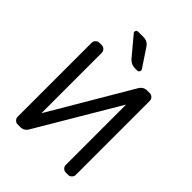

<svg xmlns="http://www.w3.org/2000/svg" viewBox="-266 -1110 1220 1220"><g transform="rotate(45 343.5 -500.0)"><path d="M231.4 -952.1Q224.6 -960 229 -969.2Q233.4 -978.5 244.1 -978.5H293Q328.1 -978.5 347.7 -950.2L428.7 -828.1Q435.5 -819.3 430.2 -809.6Q424.8 -799.8 414.1 -799.8H394.5Q359.4 -799.8 336.9 -826.2ZM607.4 -54.7Q607.4 -41 597.2 -30.8Q586.9 -20.5 572.3 -20.5H552.7Q538.1 -20.5 527.8 -30.8Q517.6 -41 517.6 -54.7V-593.8Q517.6 -593.8 516.6 -594.2Q515.6 -594.7 515.6 -593.8L194.3 -50.8Q176.8 -20.5 142.6 -20.5H119.1Q105.5 -20.5 95.2 -30.8Q85 -41 85 -54.7V-720.7Q85 -734.4 95.2 -744.6Q105.5 -754.9 119.1 -754.9H140.6Q155.3 -754.9 165.5 -744.6Q175.8 -734.4 175.8 -720.7V-181.6Q175.8 -180.7 176.8 -180.2Q177.7 -179.7 177.7 -180.7L498 -724.6Q515.6 -754.9 550.8 -754.9H572.3Q586.9 -754.9 597.2 -744.6Q607.4 -734.4 607.4 -720.7Z"/></g></svg>

Font: Gen Jyuu GothicL Regular
Style: Regular
Weight: 400
Designer: [Source Han Sans]
Ryoko NISHIZUKA  (kana & ideographs); Paul D. Hunt (Latin, Greek & Cyrillic); Wenlong ZHANG  (bopomofo
Version: Version 1.002.20150607